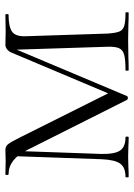

<svg xmlns="http://www.w3.org/2000/svg" viewBox="90 -598 508 729"><g transform="rotate(-90 344.5 -234.0)"><path d="M116 -446 136 -443 124 -104Q123 -53 137 -32.5Q151 -12 187 -12Q190 -12 190 -6Q190 0 187 0Q166 0 155 -1L113 -2L73 -1Q60 0 37 0Q35 0 35 -6Q35 -12 37 -12Q73 -12 87.5 -32.5Q102 -53 104 -104ZM660 0Q632 0 616 -1L557 -2L489 -1Q472 0 442 0Q440 0 440 -6Q440 -12 442 -12Q482 -12 500.5 -17Q519 -22 525.5 -36.5Q532 -51 531 -81L519 -456H533L344 -7Q342 -3 337 -3Q331 -3 329 -7L139 -385Q104 -456 47 -456Q44 -456 44 -462Q44 -468 47 -468L95 -467L139 -468Q152 -468 160 -459Q168 -450 185 -416L359 -68L336 -35L508 -443Q512 -454 520.5 -461Q529 -468 538 -468L588 -467L653 -468Q655 -468 655 -462Q655 -456 653 -456Q607 -456 588 -442.5Q569 -429 571 -389L581 -81Q583 -50 588.5 -36Q594 -22 609.5 -17Q625 -12 660 -12Q662 -12 662 -6Q662 0 660 0Z"/></g></svg>

Font: Cormorant SC Light
Style: Regular
Weight: 300
Designer: Christian Thalmann (Catharsis Fonts)
Foundry: Catharsis Fonts
Version: Version 4.000